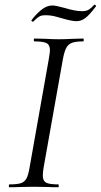

<svg xmlns="http://www.w3.org/2000/svg" viewBox="-20 -787 424 807"><path d="M20 -12Q52 -12 67.5 -17Q83 -22 91 -36.5Q99 -51 104 -81L186 -544Q190 -570 190 -575Q190 -598 176 -605.5Q162 -613 125 -613Q122 -613 122 -619Q122 -625 125 -625L168 -624Q204 -622 226 -622Q252 -622 290 -624L330 -625Q332 -625 332 -619Q332 -613 330 -613Q298 -613 282.5 -607Q267 -601 259 -586.5Q251 -572 245 -542L163 -81Q160 -62 160 -49Q160 -27 173.5 -19.5Q187 -12 225 -12Q227 -12 227 -6Q227 0 225 0Q198 0 183 -1L122 -2L63 -1Q48 0 20 0Q17 0 17 -6Q17 -12 20 -12ZM118 -696Q115 -696 113 -698.5Q111 -701 113 -703Q130 -726 153 -745Q176 -764 200 -764Q214 -764 250 -754Q296 -740 325 -740Q343 -740 354 -747Q365 -754 376 -767H377Q380 -767 382.5 -764.5Q385 -762 383 -760Q356 -724 338.5 -711Q321 -698 302 -698Q281 -698 241 -710Q237 -711 215.5 -717Q194 -723 171 -723Q154 -723 145 -717.5Q136 -712 129 -705Q122 -698 120 -696Z"/></svg>

Font: Cormorant Garamond
Style: Italic
Weight: 400
Italic angle: -10°
Designer: Christian Thalmann (Catharsis Fonts)
Foundry: Catharsis Fonts
Version: Version 4.000